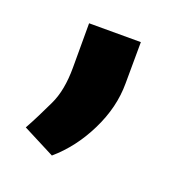

<svg xmlns="http://www.w3.org/2000/svg" viewBox="-68 -178 383 412"><g transform="rotate(20 123.0 28.0)"><path d="M69.8 -118.7V-17.6C69.8 17.1 64.5 45.9 53.2 69.3C42 92.8 30.8 115.7 18.6 137.7L91.8 175.3C119.6 151.4 142.6 121.6 160.6 85C178.7 48.3 187.5 12.2 187.5 -24.4L188 -118.7Z"/></g></svg>

Font: Vazirmatn
Style: Bold
Weight: 700
Designer: Saber Rastikerdar
Foundry: Saber Rastikerdar
Version: Version 33.003